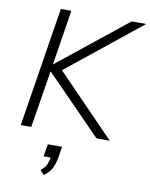

<svg xmlns="http://www.w3.org/2000/svg" viewBox="-102 -779 873 1116"><g transform="rotate(10 334.5 -221.0)"><path d="M53 0 165 -705H227L176 -381H178L583 -705H669L212 -338L215 -374L578 0H500L171 -336H169L115 0ZM235 263 211 238Q238 216 246 195.5Q254 175 259 148L275 156H215L227 83H311L301 147Q295 185 280 213.5Q265 242 235 263Z"/></g></svg>

Font: Nunito Sans 12pt ExtraLight 12pt Light
Style: Italic
Weight: 300
Italic angle: -9°
Version: Version 3.101;gftools[0.9.27]